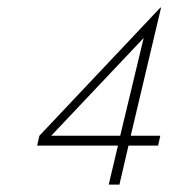

<svg xmlns="http://www.w3.org/2000/svg" viewBox="-20 -485 445 507"><path d="M403.3 -126.5 397.5 -100.6H319.3L295.4 2.4H267.1L291.5 -100.6H78.1L84 -126.5L403.3 -464.8H405.3L325.2 -126.5ZM297.4 -126.5 359.4 -384.8 115.2 -126.5Z"/></svg>

Font: ML-NILA06_NewLipi
Style: Regular
Weight: 400
Designer: CLT@C-DIT
Version: Version ML-NILA06_NewLipi 2.